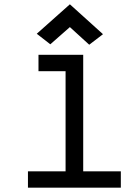

<svg xmlns="http://www.w3.org/2000/svg" viewBox="-20 -873 640 893"><path d="M285 0V-594L337 -542H159V-618H367V0ZM110 0V-76H542V0ZM395 -665 305 -747 214 -667 151 -716 305 -853 459 -714Z"/></svg>

Font: Victor Mono Thin Medium
Style: Regular
Weight: 500
Monospace: yes
Version: Version 1.561;gftools[0.9.30]